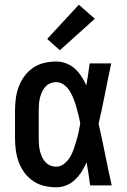

<svg xmlns="http://www.w3.org/2000/svg" viewBox="-20 -790 540 818"><path d="M220 8Q194 8 168.5 2Q143 -4 121.5 -18.5Q100 -33 84.5 -54Q69 -75 60 -99Q51 -123 47.5 -148.5Q44 -174 44 -200V-320Q44 -346 47.5 -371.5Q51 -397 60 -421Q69 -445 84.5 -466Q100 -487 121.5 -501.5Q143 -516 168.5 -522Q194 -528 220 -528Q241 -528 262 -520Q283 -512 299 -497.5Q315 -483 327 -464.5Q339 -446 348 -426Q352 -450 355.5 -473.5Q359 -497 362 -520H454Q440 -456 427.5 -391.5Q415 -327 400 -263Q415 -198 428 -132Q441 -66 456 0H364Q361 -25 357 -49.5Q353 -74 349 -98Q340 -78 328 -59Q316 -40 300 -24.5Q284 -9 263 -0.5Q242 8 220 8ZM220 -80Q238 -80 253.5 -92.5Q269 -105 278.5 -121Q288 -137 294 -154.5Q300 -172 305.5 -190.5Q311 -209 315 -227Q319 -245 322 -264Q319 -281 314.5 -299Q310 -317 305 -334.5Q300 -352 293.5 -369Q287 -386 277.5 -401.5Q268 -417 253 -428.5Q238 -440 220 -440Q206 -440 194 -435Q182 -430 173 -420Q164 -410 158.5 -397.5Q153 -385 150 -372.5Q147 -360 146 -346.5Q145 -333 145 -320V-200Q145 -187 146 -173.5Q147 -160 150 -147.5Q153 -135 158.5 -122.5Q164 -110 173 -100Q182 -90 194 -85Q206 -80 220 -80ZM235 -576 181 -624 316 -770 384 -710Z"/></svg>

Font: Zed Mono Semibold
Style: Regular
Weight: 600
Monospace: yes
Designer: Belleve Invis
Foundry: Belleve Invis
Version: Version 1.0.0; ttfautohint (v1.8.4)